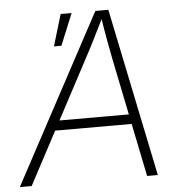

<svg xmlns="http://www.w3.org/2000/svg" viewBox="-68 -778 776 827"><g transform="rotate(-5 320.0 -364.0)"><path d="M-15.6 0 374.5 -727.5H430.7L581.1 0H534.7L428.7 -519.5Q421.4 -557.1 412.8 -604Q404.3 -650.9 395.5 -708H407.2Q379.9 -652.3 356.4 -605.7Q333 -559.1 311.5 -519.5L35.6 0ZM138.2 -229 145 -271H510.3L503.4 -229ZM183.6 -590.8 224.6 -727.5H272L215.8 -590.8Z"/></g></svg>

Font: Inter ExtraLight
Style: Italic
Weight: 250
Italic angle: -9.3988°
Designer: Rasmus Andersson
Foundry: rsms
Version: Version 4.001;git-66647c0bb